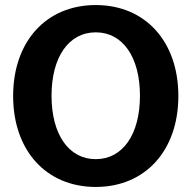

<svg xmlns="http://www.w3.org/2000/svg" viewBox="-20 -726 758 760"><path d="M359 14C555 14 686 -130 686 -346C686 -562 555 -706 359 -706C163 -706 32 -562 32 -346C32 -130 163 14 359 14ZM359 -96C252 -96 184 -194 184 -347C184 -500 252 -598 359 -598C466 -598 534 -500 534 -347C534 -194 466 -96 359 -96Z"/></svg>

Font: Ronzino
Style: Bold
Weight: 700
Designer: Nunzio Mazzaferro
Foundry: Collletttivo
Version: Version 1.000;Glyphs 3.3 (3337)